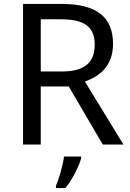

<svg xmlns="http://www.w3.org/2000/svg" viewBox="-20 -734 662 975"><path d="M294 -714H97V0H187V-295H329L502 0H607L411 -320C483 -345 554 -397 554 -511C554 -647 471 -714 294 -714ZM289 -636C406 -636 461 -600 461 -507C461 -417 410 -371 294 -371H187V-636ZM392 70V61H305C300 104 279 176 264 209V221H312C348 178 383 106 392 70Z"/></svg>

Font: Noto Sans Psalter Pahlavi
Style: Regular
Weight: 400
Designer: Monotype Design Team
Foundry: Monotype Imaging Inc.
Version: Version 2.002